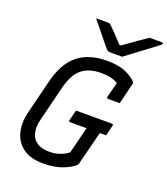

<svg xmlns="http://www.w3.org/2000/svg" viewBox="-170 -1063 1045 1200"><g transform="rotate(20 353.0 -463.0)"><path d="M339 -361H578Q589 -361 586 -350L569 -280H527Q514 -226 498.5 -167Q483 -108 470 -56Q468 -49 465 -46Q440 -22 387 -1Q334 20 257 20Q177 20 127 -14.5Q77 -49 60 -110Q43 -171 62 -248L117 -470Q149 -601 222.5 -660.5Q296 -720 416 -720Q493 -720 540 -699.5Q587 -679 611 -653Q618 -647 613 -633Q606 -601 597 -567Q588 -533 580 -498H503Q492 -498 494 -509Q500 -534 506.5 -557.5Q513 -581 520 -609Q481 -636 409 -636Q327 -636 279 -596.5Q231 -557 208 -464L151 -235Q139 -188 144.5 -153.5Q150 -119 169 -98Q202 -62 268 -62Q305 -62 332.5 -71Q360 -80 376.5 -90.5Q393 -101 395 -105Q406 -150 417 -193Q428 -236 439 -280H330Q319 -280 321 -291Q326 -309 330.5 -326Q335 -343 339 -361ZM495 -776H411Q404 -776 398.5 -779.5Q393 -783 382 -796Q373 -807 351.5 -833Q330 -859 305.5 -889.5Q281 -920 260 -946H336Q347 -946 351 -944Q355 -942 362 -935Q375 -922 398 -898.5Q421 -875 454 -839Q458 -839 463 -839Q511 -874 548.5 -900Q586 -926 616 -946H696Q708 -946 706 -939Q705 -935 700 -930.5Q695 -926 677 -912Q661 -900 636.5 -882Q612 -864 585.5 -844Q559 -824 535 -806Q511 -788 495 -776Z"/></g></svg>

Font: Recursive Mn Lnr St
Style: Italic
Weight: 400
Italic angle: -15°
Monospace: yes
Version: Version 1.079;hotconv 1.0.112;makeotfexe 2.5.65598; ttfautoh